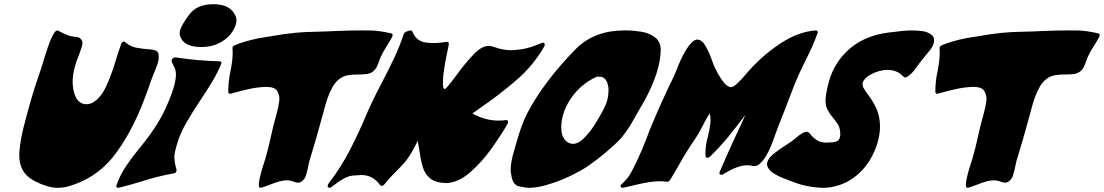

<svg xmlns="http://www.w3.org/2000/svg" viewBox="-20 -895 5261 915"><path d="M256.8 0Q233.4 0 213.9 -5.4Q168.9 -17.1 133.3 -39.1Q71.8 -75.7 71.8 -155.3Q71.8 -169.9 73.7 -185.5Q79.1 -235.4 92.3 -288.1Q106.9 -346.2 129.4 -424.8Q147 -485.4 162.1 -527.3Q175.8 -566.4 187.5 -605.5Q230.5 -750 252.9 -750L255.4 -749.5Q289.1 -732.4 300.8 -728Q320.3 -720.2 343.3 -719.2Q363.8 -717.3 372.1 -698.7Q373 -695.3 373 -690.9Q373 -683.6 370.1 -672.4Q368.7 -668.5 354.5 -627.9Q344.7 -605.5 338.4 -583Q326.2 -541 326.2 -504.4Q326.2 -468.3 338.4 -437.5Q356.4 -398.4 392.1 -398.4Q433.1 -398.4 470.7 -455.1Q502.4 -507.8 533.7 -613.8Q545.4 -651.9 557.6 -686Q561.5 -696.8 570.8 -696.8Q575.7 -696.8 578.1 -692.4Q602.1 -673.3 627.7 -668Q653.3 -662.6 699.2 -659.2Q709.5 -658.2 720.2 -654.8Q732.9 -650.9 735.4 -637.2Q736.3 -629.4 736.3 -622.1Q736.3 -610.8 733.9 -601.1Q729 -584 720.7 -563.5Q703.1 -522.9 685.1 -468.3L670.4 -428.7Q605.5 -254.9 515.1 -142.6Q434.6 -44.9 309.1 -7.8Q282.7 0 256.8 0Z M543.5 0Q539.6 0 536.1 -2.9Q534.2 -4.4 534.2 -7.3Q534.2 -9.3 534.7 -11.2Q551.8 -61 582.8 -106.4Q613.8 -151.9 650.4 -195.8Q697.3 -252.4 734.4 -313Q772.5 -376 800.3 -455.1L808.1 -479.5Q818.4 -515.1 818.4 -540Q818.4 -560.1 811.5 -572.8Q797.9 -597.7 797.9 -606.9Q797.9 -608.4 798.3 -609.4Q802.2 -620.6 815.9 -621.6Q931.6 -604.5 1025.4 -603Q1030.3 -603 1033.2 -600.1Q1035.2 -598.1 1035.2 -595.7Q1035.2 -594.2 1034.7 -592.8V-591.8Q1017.1 -548.3 990.7 -504.6Q964.4 -460.9 935.1 -417.5Q897.5 -361.8 865.7 -306.2Q836.9 -255.9 822.8 -205.6Q821.3 -200.7 813.5 -170.4Q811 -160.2 811 -147.5Q811 -122.1 821.3 -85.4V-83.5Q821.3 -81.5 820.8 -80.1Q818.4 -70.3 808.6 -68.8Q730.5 -55.2 652.3 -29.8Q600.1 -13.2 546.9 -0.5ZM939 -670.9Q855.5 -670.9 838.4 -722.7Q836.4 -729 836.4 -736.3Q836.4 -744.1 838.9 -752.4Q846.2 -777.8 882.6 -826.4Q918.9 -875 997.1 -875Q1078.6 -875 1102.5 -818.8Q1106.9 -809.1 1106.9 -797.9Q1106.9 -788.6 1104 -778.8Q1097.7 -757.3 1079.1 -732.4Q1026.9 -670.9 939 -670.9Z M1220.7 0Q1213.4 0 1213.4 -14.6Q1213.4 -35.6 1228 -86.4Q1231.9 -100.1 1236.6 -114Q1241.2 -127.9 1245.6 -142.1Q1260.3 -193.8 1271.5 -246.6Q1282.2 -296.4 1297.9 -351.6Q1306.6 -382.8 1310.5 -411.1Q1311.5 -417.5 1311.5 -423.3Q1311.5 -443.8 1300.5 -462.2Q1289.6 -480.5 1249 -481Q1208.5 -480 1166.5 -470.7Q1124.5 -461.4 1082.5 -449.2Q1080.1 -448.2 1076.7 -448.2Q1068.4 -448.2 1067.9 -457V-461.4Q1067.9 -506.8 1078.1 -554.2Q1088.9 -607.4 1088.9 -644Q1088.9 -655.3 1087.9 -665V-666.5Q1087.9 -668.5 1088.4 -669.9Q1088.9 -672.4 1092.5 -675.8Q1096.2 -679.2 1121.3 -688.2Q1146.5 -697.3 1181.6 -705.8Q1216.8 -714.4 1252 -719.2L1285.6 -724.6Q1385.3 -742.7 1481.9 -743.7Q1527.8 -744.6 1577.1 -747.1Q1638.2 -750 1698.2 -750Q1707 -750 1745.8 -749.8Q1784.7 -749.5 1845.2 -735.8Q1851.1 -733.9 1851.1 -728Q1851.1 -726.6 1850.6 -724.1Q1847.2 -712.9 1824.2 -677.2Q1796.4 -633.8 1787.6 -606Q1782.2 -589.8 1774.9 -575.2Q1759.8 -547.4 1730 -542.5Q1710.9 -540 1687 -540Q1665 -540 1644.5 -537.6Q1593.8 -531.2 1564.9 -480.5Q1545.4 -446.3 1529.8 -391.6Q1524.4 -372.6 1520 -355Q1516.6 -340.3 1486.3 -234.4Q1470.7 -180.2 1454.1 -126.5Q1451.7 -118.2 1449.2 -103.8Q1446.8 -89.4 1441.9 -73.2Q1440.9 -69.3 1437.5 -57.4Q1434.1 -45.4 1422.9 -34.9Q1411.6 -24.4 1401.4 -24.4Q1391.1 -24.4 1378.9 -29.3Q1362.8 -35.6 1344.7 -35.6Q1317.4 -35.6 1265.6 -14.6Q1228.5 0 1220.7 0Z M1550.8 0Q1543.5 0 1541.5 -7.8V-9.3Q1541.5 -11.2 1542 -13.2Q1543 -16.6 1545.9 -20.5Q1605.5 -98.1 1648.9 -182.9Q1692.4 -267.6 1728.5 -354.5Q1761.7 -429.7 1801.3 -503.9Q1831.1 -560.5 1857.9 -617.4Q1884.8 -674.3 1903.8 -732.4Q1908.2 -745.6 1937.5 -750Q1943.8 -750 1945.8 -743.7Q1964.4 -696.8 2012.2 -691.9Q2028.8 -689.9 2046.4 -689.9Q2077.6 -689.9 2110.4 -695.8H2111.3Q2118.7 -695.8 2118.7 -685.5V-682.1L2109.9 -639.6Q2101.1 -598.6 2095.7 -558.6L2095.2 -557.1Q2090.8 -526.9 2090.8 -497.1Q2090.8 -470.7 2099.6 -470.7Q2106.4 -470.7 2155.3 -536.6Q2193.8 -590.3 2238.3 -637.2Q2276.4 -676.3 2308.1 -676.3Q2321.8 -676.3 2336.9 -670.4Q2376.5 -655.8 2417 -655.8Q2431.2 -655.8 2465.6 -660.2Q2500 -664.6 2564 -690.9L2568.4 -691.4Q2572.8 -691.4 2575.2 -687.5Q2576.2 -685.1 2576.2 -682.1Q2576.2 -680.2 2575.7 -678.2L2574.2 -674.3Q2522 -583 2441.2 -513.4Q2360.4 -443.8 2274.4 -384.8L2231.4 -354Q2292.5 -320.3 2355.5 -320.3Q2373 -320.3 2392.1 -322.8H2393.1Q2398.4 -322.8 2400.4 -318.4Q2401.4 -315.9 2401.4 -313.5Q2401.4 -311.5 2400.4 -309.1L2399.4 -305.7Q2370.1 -254.4 2323.5 -188.7Q2276.9 -123 2220.5 -73.7Q2164.1 -24.4 2106 -22.5Q2055.2 -23.9 2029.8 -44.9Q2004.4 -65.9 1994.4 -100.1Q1984.4 -134.3 1979 -175.3Q1975.6 -199.2 1970.7 -224.1Q1943.4 -165.5 1912.1 -125Q1890.6 -100.6 1867.7 -78.1Q1837.4 -48.8 1811 -15.6Q1805.7 -9.3 1798.8 -9.3Q1793.9 -9.3 1791 -13.2Q1758.3 -61 1700.7 -61Q1695.3 -61 1659.7 -58.1Q1624 -55.2 1560.1 -3.9Q1554.7 0 1550.8 0Z M2502.9 0Q2483.4 0 2452.6 -7.1Q2421.9 -14.2 2416 -65.9V-66.4L2415 -68.4Q2413.6 -76.7 2413.6 -86.9Q2413.6 -119.6 2428.2 -170.9L2442.4 -219.7Q2465.3 -300.8 2491.2 -352.5Q2572.8 -508.8 2729 -666.5Q2816.4 -750 2955.1 -750H2965.8Q2999.5 -750 3037.1 -743.7Q3074.7 -737.3 3101.6 -717Q3128.4 -696.8 3128.9 -656.2Q3127.4 -609.4 3113.3 -560.5Q3088.4 -473.6 3024.9 -369.6Q3015.1 -353 3005.9 -335.9Q2964.8 -261.2 2927.7 -223.6Q2861.3 -159.2 2785.6 -106Q2751.5 -82 2692.9 -54.2Q2634.3 -26.4 2572.8 -10.3Q2534.2 0 2502.9 0ZM2711.4 -209.5Q2733.4 -209.5 2759.8 -233.4Q2800.3 -273.4 2826.7 -321.8L2834 -334Q2864.7 -385.3 2873 -414.1Q2879.9 -439 2879.9 -465.3V-472.2Q2878.4 -498 2866.2 -515.6Q2856 -529.8 2833.5 -529.8L2823.2 -529.3Q2742.7 -492.2 2695.3 -417.5Q2672.9 -382.3 2663.1 -346.7Q2654.8 -317.9 2654.8 -288.6Q2654.8 -278.8 2655.8 -268.6Q2658.7 -245.1 2672.9 -228Q2688.5 -209.5 2711.4 -209.5Z M2945.8 0Q2940.9 0 2938.5 -4.4Q2937 -7.3 2937 -9.8V-10.7Q2938 -13.2 2939.9 -15.1Q2961.9 -34.2 2976.1 -54.2Q2990.2 -74.2 3015.9 -129.2Q3041.5 -184.1 3062 -237.8Q3068.4 -254.9 3074.7 -271.5Q3127.9 -402.3 3191.4 -531.2Q3195.3 -540 3202.1 -556.6Q3244.1 -666.5 3283.2 -698.2Q3293.5 -706.5 3303.7 -706.5Q3318.8 -706.5 3334.5 -688Q3358.4 -651.9 3372.1 -609.9Q3385.7 -567.9 3411.1 -528.3Q3440.4 -479.5 3464.4 -479.5Q3483.4 -479.5 3538.1 -545.4Q3610.4 -629.9 3701.7 -689.5Q3785.2 -744.1 3867.7 -750Q3872.6 -750 3875.5 -746.6Q3877 -744.1 3877 -741.2Q3877 -739.7 3876.5 -737.8Q3852.1 -670.4 3817.9 -605Q3789.1 -548.3 3766.1 -491.2Q3745.6 -436 3724.1 -381.8Q3672.9 -252.4 3668.5 -237.3Q3634.8 -138.2 3594.2 -109.4Q3585 -103.5 3575.2 -103.5Q3569.3 -103.5 3561.5 -105.5Q3550.8 -107.4 3539.6 -107.4Q3495.1 -107.4 3424.3 -63.5Q3420.9 -62 3418 -62Q3414.6 -62 3412.1 -64Q3408.2 -66.4 3408.2 -70.8Q3408.2 -72.3 3408.7 -73.7Q3443.8 -156.2 3481.4 -237.3Q3507.8 -292.5 3532.2 -347.7Q3493.2 -295.4 3452.4 -245.1Q3411.6 -194.8 3363.8 -148.9Q3357.4 -143.1 3351.6 -143.1Q3351.1 -143.1 3347.4 -143.6Q3343.8 -144 3342.3 -151.9Q3341.8 -158.2 3341.8 -165Q3341.8 -203.6 3354 -246.6Q3361.3 -275.4 3364.7 -302.7Q3366.2 -313 3366.2 -323.2Q3366.2 -339.4 3362.3 -354.5Q3342.8 -324.7 3326.7 -292Q3309.6 -257.3 3287.6 -225.6Q3247.1 -166.5 3213.4 -105Q3194.3 -71.3 3173.8 -38.1Q3168 -28.8 3159.7 -28.8Q3143.1 -31.2 3122.1 -31.2Q3077.1 -31.2 2997.6 -11.2Q2951.7 0 2945.8 0Z M3901.4 0 3888.2 -0.5Q3814.5 -4.9 3751.5 -31.2L3730 -39.6Q3689.5 -52.7 3657.7 -75.2Q3635.3 -94.7 3635.3 -112.8Q3635.3 -117.2 3636.2 -121.1Q3642.1 -142.1 3666.3 -161.6Q3690.4 -181.2 3719.7 -199.7Q3753.9 -220.7 3770.3 -235.6Q3786.6 -250.5 3806.2 -261.7Q3815.4 -267.1 3822.8 -267.1Q3831.5 -267.1 3837.9 -260.3Q3854.5 -238.3 3874.5 -226.1Q3891.1 -215.3 3918.9 -215.3L3937 -216.3Q3948.7 -216.3 3959.5 -218.8Q3977.1 -222.2 3982.4 -239.7Q3984.4 -246.6 3984.4 -256.3V-258.3Q3984.4 -286.1 3969.7 -307.6L3954.1 -328.1Q3936.5 -348.6 3923.8 -372.1Q3914.1 -390.6 3914.1 -415Q3914.1 -420.9 3914.6 -427.2Q3918.9 -467.3 3931.6 -510.7Q3942.9 -550.3 3964.8 -586.9Q4045.9 -717.8 4212.9 -739.7L4217.3 -740.2Q4289.1 -750 4324.7 -750Q4345.2 -750 4373 -747.1Q4400.9 -744.1 4421.9 -727.1Q4431.6 -717.3 4431.6 -703.6Q4431.6 -696.8 4429.7 -689.5Q4424.3 -670.4 4410.2 -653.8Q4366.7 -602.1 4346.2 -573.2Q4330.6 -548.3 4306.2 -530.8Q4298.3 -525.9 4293.5 -525.9Q4289.1 -525.9 4286.1 -529.3Q4256.3 -562 4210 -562Q4170.9 -562 4129.4 -540Q4106.4 -527.8 4095.2 -509.8Q4092.8 -505.9 4091.8 -502Q4090.8 -498 4090.8 -493.7Q4090.8 -482.4 4099.1 -469.2L4112.8 -449.2Q4136.7 -418.5 4154.8 -382.3Q4173.8 -340.3 4173.8 -293Q4173.8 -255.9 4162.1 -215.3Q4149.4 -170.9 4122.6 -127.4Q4080.1 -62 4018.1 -29.3Q3961.9 0 3901.4 0Z M4590.3 0Q4583 0 4583 -14.6Q4583 -35.6 4597.7 -86.4Q4601.6 -100.1 4606.2 -114Q4610.8 -127.9 4615.2 -142.1Q4629.9 -193.8 4641.1 -246.6Q4651.9 -296.4 4667.5 -351.6Q4676.3 -382.8 4680.2 -411.1Q4681.2 -417.5 4681.2 -423.3Q4681.2 -443.8 4670.2 -462.2Q4659.2 -480.5 4618.7 -481Q4578.1 -480 4536.1 -470.7Q4494.1 -461.4 4452.1 -449.2Q4449.7 -448.2 4446.3 -448.2Q4438 -448.2 4437.5 -457V-461.4Q4437.5 -506.8 4447.8 -554.2Q4458.5 -607.4 4458.5 -644Q4458.5 -655.3 4457.5 -665V-666.5Q4457.5 -668.5 4458 -669.9Q4458.5 -672.4 4462.2 -675.8Q4465.8 -679.2 4491 -688.2Q4516.1 -697.3 4551.3 -705.8Q4586.4 -714.4 4621.6 -719.2L4655.3 -724.6Q4754.9 -742.7 4851.6 -743.7Q4897.5 -744.6 4946.8 -747.1Q5007.8 -750 5067.9 -750Q5076.7 -750 5115.5 -749.8Q5154.3 -749.5 5214.8 -735.8Q5220.7 -733.9 5220.7 -728Q5220.7 -726.6 5220.2 -724.1Q5216.8 -712.9 5193.8 -677.2Q5166 -633.8 5157.2 -606Q5151.9 -589.8 5144.5 -575.2Q5129.4 -547.4 5099.6 -542.5Q5080.6 -540 5056.6 -540Q5034.7 -540 5014.2 -537.6Q4963.4 -531.2 4934.6 -480.5Q4915 -446.3 4899.4 -391.6Q4894 -372.6 4889.6 -355Q4886.2 -340.3 4856 -234.4Q4840.3 -180.2 4823.7 -126.5Q4821.3 -118.2 4818.8 -103.8Q4816.4 -89.4 4811.5 -73.2Q4810.5 -69.3 4807.1 -57.4Q4803.7 -45.4 4792.5 -34.9Q4781.2 -24.4 4771 -24.4Q4760.7 -24.4 4748.5 -29.3Q4732.4 -35.6 4714.4 -35.6Q4687 -35.6 4635.3 -14.6Q4598.1 0 4590.3 0Z"/></svg>

Font: Weird Comic
Style: Italic
Weight: 400
Italic angle: -16°
Designer: GGBotNet
Foundry: GGBotNet
Version: 0.80